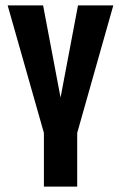

<svg xmlns="http://www.w3.org/2000/svg" viewBox="-20 -695 452 715"><path d="M143.5 0V-200L8.5 -675H140.5L205.5 -331.5L270.5 -675H402L267.5 -200V0Z"/></svg>

Font: Anybody Condensed SemiBold
Style: Regular
Weight: 600
Width: 3
Designer: Tyler Finck
Foundry: Etcetera Type Company
Version: Version 1.010; ttfautohint (v1.8.3) -l 8 -r 50 -G 200 -x 14 